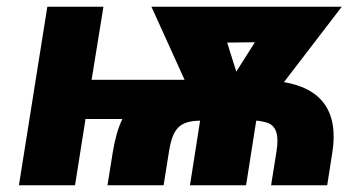

<svg xmlns="http://www.w3.org/2000/svg" viewBox="-20 -548 1031 568"><path d="M36 0H202L233 -196H342C329 -169 320 -136 314 -100L298 0H464L480 -100C491 -167 510 -190 572 -191L542 0H708L738 -191C748 -191 758 -188 767 -186C797 -178 806 -150 798 -100L782 0H948L963 -96C983 -220 929 -287 820 -305L991 -528H428L526 -312H251L286 -528H120ZM652 -422 734 -423 679 -336Z"/></svg>

Font: Asimov Pro
Style: UltObl
Weight: 900
Designer: Google
Version: Version 2.000980; 2014